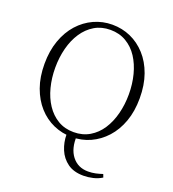

<svg xmlns="http://www.w3.org/2000/svg" viewBox="-167 -866 1092 1211"><g transform="rotate(20 379.5 -260.0)"><path d="M532 219Q466 219 424.5 189Q383 159 363 111Q343 63 343 10V-5H407Q402 82 441.5 133Q481 184 550 184Q576 184 599 179Q622 174 646 166L654 187Q627 204 594.5 211.5Q562 219 532 219ZM379 15Q314 15 256 -10.5Q198 -36 154 -85Q110 -134 85 -203.5Q60 -273 60 -361Q60 -448 85 -518Q110 -588 154 -637Q198 -686 256 -712.5Q314 -739 379 -739Q445 -739 502.5 -713.5Q560 -688 604.5 -639Q649 -590 674 -520Q699 -450 699 -361Q699 -274 674 -204.5Q649 -135 604.5 -86Q560 -37 502.5 -11Q445 15 379 15ZM379 -18Q439 -18 485.5 -45.5Q532 -73 563 -120.5Q594 -168 610 -230Q626 -292 626 -361Q626 -430 610 -492Q594 -554 563 -601.5Q532 -649 485.5 -676.5Q439 -704 379 -704Q319 -704 273 -676.5Q227 -649 195.5 -601.5Q164 -554 148 -492Q132 -430 132 -361Q132 -292 148 -230Q164 -168 195.5 -120.5Q227 -73 273 -45.5Q319 -18 379 -18Z"/></g></svg>

Font: Noto Serif SC ExtraLight ExtraLight
Style: Regular
Weight: 250
Version: Version 2.002-H1;hotconv 1.1.0;makeotfexe 2.6.0